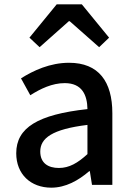

<svg xmlns="http://www.w3.org/2000/svg" viewBox="-20 -854 615 887"><path d="M217 13C283 13 342 -20 392 -63H395L405 0H499V-331C499 -477 436 -564 299 -564C211 -564 134 -528 77 -492L120 -414C167 -444 221 -470 279 -470C360 -470 383 -414 384 -350C155 -325 55 -264 55 -146C55 -49 122 13 217 13ZM252 -78C203 -78 166 -100 166 -154C166 -216 221 -257 384 -277V-142C339 -101 300 -78 252 -78ZM116 -680 163 -636 298 -756H302L438 -636L484 -680L358 -834H242Z"/></svg>

Font: Noto Sans CJK KR Medium
Style: Regular
Weight: 500
Designer: Ryoko NISHIZUKA (kana & ideographs); Paul D. Hunt (Latin, Greek & Cyrillic); Wenlong ZHANG (bopomofo); Sandoll Communica
Foundry: Adobe Systems Incorporated
Version: Version 1.004;PS 1.004;hotconv 1.0.82;makeotf.lib2.5.63406